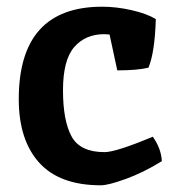

<svg xmlns="http://www.w3.org/2000/svg" viewBox="-20 -540 512 573"><path d="M307 -437 291 -438Q235 -438 201.5 -399.5Q168 -361 168 -270.5Q168 -180 193.5 -133Q219 -86 292 -86Q326 -86 436 -132Q461 -97 463 -59Q408 -25 355.5 -6Q303 13 281 13Q158 13 97 -54.5Q36 -122 36 -244Q36 -520 285 -520Q328 -520 373.5 -509.5Q419 -499 445 -483Q442 -383 423 -338Q390 -330 330 -330Z"/></svg>

Font: Inika
Style: Bold
Weight: 700
Version: Version 1.001